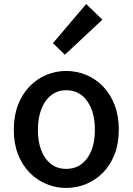

<svg xmlns="http://www.w3.org/2000/svg" viewBox="-20 -914 654 947"><path d="M306 13Q255 13 208.5 -6.5Q162 -26 126 -62.5Q90 -99 69 -152.5Q48 -206 48 -274Q48 -343 69 -397Q90 -451 126 -488Q162 -525 208.5 -544.5Q255 -564 306 -564Q358 -564 405 -544.5Q452 -525 488 -488Q524 -451 545 -397Q566 -343 566 -274Q566 -206 545 -152.5Q524 -99 488 -62.5Q452 -26 405 -6.5Q358 13 306 13ZM306 -81Q372 -81 410 -133.5Q448 -186 448 -274Q448 -362 410 -415.5Q372 -469 306 -469Q274 -469 248.5 -455Q223 -441 205 -415.5Q187 -390 177 -354Q167 -318 167 -274Q167 -186 204.5 -133.5Q242 -81 306 -81ZM241 -701 405 -894 485 -817 300 -644Z"/></svg>

Font: Kinto Sans Med
Style: Regular
Weight: 500
Designer: Authors: Ryoko NISHIZUKA  (kana & ideographs); Paul D. Hunt (Latin, Greek & Cyrillic); Wenlong ZHANG  (bopomofo); Sandol
Foundry: Adobe Systems Incorporated, ookami Inc.
Version: Version 0.001